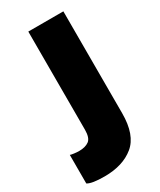

<svg xmlns="http://www.w3.org/2000/svg" viewBox="-259 -595 729 873"><g transform="rotate(-30 105.5 -158.0)"><path d="M20 214Q-47 214 -69 200V50Q-64 52 -49.5 54Q-35 56 -23 56Q10 56 29 42Q48 28 48 -15V-530H232V5Q232 119 174 166.5Q116 214 20 214Z"/></g></svg>

Font: Tanohe Sans Black
Style: Regular
Weight: 900
Designer: Village Type and Design LLC & Cristiano Sobral
Foundry: Cooper Hewitt Smithsonian Design Museum
Version: Version 1.00;March 11, 2020;FontCreator 12.0.0.2522 64-bit; 